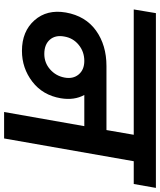

<svg xmlns="http://www.w3.org/2000/svg" viewBox="58 -838 780 936"><g transform="rotate(90 448.0 -370.0)"><path d="M243 -196Q286 -196 318 -224Q350 -252 358 -294Q366 -336 343 -363.5Q320 -391 277 -391Q232 -391 198.5 -363.5Q165 -336 158 -293Q150 -250 173.5 -223Q197 -196 243 -196ZM26 -632 44 -740H896L877 -632H766L655 0H526L595 -391H443Q470 -342 459 -276Q444 -188 378 -137.5Q312 -87 228 -87Q133 -87 79 -148Q25 -209 41 -301Q58 -397 129 -448Q200 -499 302 -499H614L637 -632Z"/></g></svg>

Font: Poppins SemiBold
Style: Italic
Weight: 600
Italic angle: -10°
Designer: Ninad Kale (Devanagari), Jonny Pinhorn (Latin)
Foundry: Indian Type Foundry
Version: Version 3.200;PS 1.000;hotconv 16.6.54;makeotf.lib2.5.65590